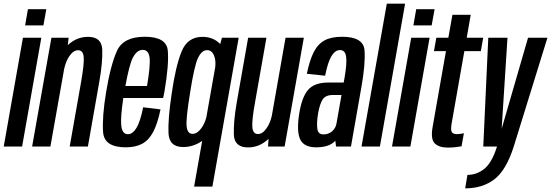

<svg xmlns="http://www.w3.org/2000/svg" viewBox="-38 -805 3028 1055"><path d="M-17.5 0 88 -597.5H189L83.5 0ZM115.5 -754.5H216.5L200.5 -665.5H100Z M138.5 0 244.5 -597.5H339L334.5 -557Q383 -602.5 445.5 -602.5Q521 -602.5 523.8 -532.5Q526.5 -462.5 508 -358L445 0H345L408 -357Q425.5 -457 421.8 -493Q418 -529 391 -529Q365.5 -529 343 -496.5Q323.5 -467.5 314.5 -426L239 0Z M653 4.5Q534.5 4.5 528.5 -79Q522.5 -162.5 545 -298.5Q570 -449 605 -526Q640 -603 757.5 -603Q877 -603 884 -526.8Q891 -450.5 865.5 -301Q862 -282 858.5 -266.5H639.5Q624 -162 628 -118.5Q632.5 -67.5 665 -67.5Q690.5 -67.5 711.8 -102Q733 -136.5 748.5 -215.5L844 -204Q828 -126 804 -80.5Q780 -35 743.5 -15.2Q707 4.5 653 4.5ZM651 -332.5H770Q789 -446.5 784 -487.5Q778.5 -531 746.5 -531Q714 -531 691.5 -487Q672 -448.5 651 -332.5Z M1028.5 220.5 1073 -31Q1024.5 3 968.5 3Q891 3 887.8 -74.2Q884.5 -151.5 905.5 -291.5Q927 -441.5 959.8 -522Q992.5 -602.5 1074.5 -602.5Q1132.5 -602.5 1170 -565Q1171 -564 1172 -563L1181.5 -597.5H1273.5L1129 220.5ZM1144.5 -435Q1149 -472.5 1138.5 -498.5Q1126.5 -529.5 1100.5 -529.5Q1070.5 -529.5 1050 -486.5Q1029.5 -443.5 1006.5 -295.5Q983 -152 987.5 -110.8Q992 -69.5 1019.5 -69.5Q1045.5 -69.5 1068 -100Q1087 -125.5 1096 -161.5Z M1435 0 1437.5 -42Q1388.5 5 1325 5Q1249.5 5 1247 -65.2Q1244.5 -135.5 1262.5 -240L1325.5 -597.5H1426L1363 -240.5Q1345 -140.5 1348.8 -104.5Q1352.5 -68.5 1379.5 -68.5Q1405.5 -68.5 1427.5 -101.5Q1446.5 -129 1455.5 -168.5L1531 -597.5H1631.5L1526 0Z M1808.5 0 1804.5 -32Q1802.5 -29.5 1800 -27Q1767.5 4.5 1699 4.5Q1633 4.5 1612 -38.2Q1591 -81 1605.5 -176.5Q1619.5 -269 1654 -310.2Q1688.5 -351.5 1766 -351.5H1850.5L1854.5 -373.5Q1869 -456 1864 -493Q1859 -530 1830 -530Q1803.5 -530 1783.2 -496.5Q1763 -463 1748.5 -389L1648 -399.5Q1663 -473 1685.5 -517.8Q1708 -562.5 1745 -582.8Q1782 -603 1841.5 -603Q1959.5 -603 1965 -528.2Q1970.5 -453.5 1948 -327.5L1890.5 0ZM1811 -127 1838.5 -283H1791Q1750 -283 1734.2 -257.5Q1718.5 -232 1709.5 -180Q1701.5 -129.5 1705.5 -98Q1709.5 -66.5 1739 -66.5Q1767 -66.5 1786.8 -83.5Q1806.5 -100.5 1811 -127Z M1948.5 0 2087.5 -785H2188L2049.5 0Z M2116 0 2221.5 -597.5H2322.5L2217 0ZM2249 -754.5H2350L2334 -665.5H2233.5Z M2423 6Q2374.5 6 2350.8 -17.2Q2327 -40.5 2339.5 -109.5L2412.5 -524H2346.5L2359.5 -597.5H2425.5L2448 -723.5H2548.5L2526.5 -597.5H2617L2604 -524H2513.5L2444.5 -131.5Q2437 -91 2444.5 -79.5Q2452 -68 2472 -68Q2491 -68 2511 -73L2498 -1Q2458.5 6 2423 6Z M2617.5 0 2645 -597.5H2750.5L2718.5 -97L2863.5 -597.5H2970L2785 0Q2743.5 130.5 2678.5 180.2Q2613.5 230 2518 230L2530.5 156Q2582 156 2624 122Q2665.5 88 2693 0Z"/></svg>

Font: Anybody Condensed Medium
Style: Italic
Weight: 500
Width: 3
Italic angle: -10°
Designer: Tyler Finck
Foundry: Etcetera Type Company
Version: Version 1.010; ttfautohint (v1.8.3) -l 8 -r 50 -G 200 -x 14 